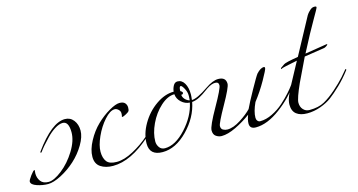

<svg xmlns="http://www.w3.org/2000/svg" viewBox="-87 -1191 2963 1590"><g transform="rotate(-15 1395.0 -396.0)"><path d="M82 -110 80 -84Q80 -45 101.5 -16.5Q123 12 169.5 12Q216 12 285.5 -42.5Q355 -97 406.5 -180.5Q458 -264 458 -336Q458 -430 406 -430Q376 -430 338 -406Q300 -382 266 -346Q206 -284 178 -244Q174 -238 170 -238Q166 -238 166 -241Q166 -244 168 -248Q318 -456 432 -456Q478 -456 506 -420Q534 -384 534 -331Q534 -278 495 -212Q456 -146 399 -94Q342 -42 274.5 -7Q207 28 160.5 28Q114 28 66.5 12Q19 -4 18 -30Q18 -43 44.5 -78.5Q71 -114 80 -114Q82 -114 82 -110Z M1140 -248Q1144 -254 1148 -254Q1152 -254 1152 -251Q1152 -248 1150 -244Q1107 -187 1050 -136Q874 22 720 22Q656 22 614 -6Q572 -34 572 -94Q572 -156 611 -228Q649 -299 702.5 -350.5Q756 -402 813.5 -435Q871 -468 903.5 -468Q936 -468 950 -452Q964 -436 964 -413.5Q964 -391 958 -382.5Q952 -374 929 -362Q906 -350 900 -350Q894 -350 894 -352Q894 -354 895 -356Q898 -364 898 -382Q898 -400 883 -414Q868 -428 852 -428Q812 -428 763 -373Q714 -318 681 -244.5Q648 -171 648 -117.5Q648 -64 671.5 -33Q695 -2 758 -2Q821 -2 899.5 -44Q978 -86 1043.5 -143.5Q1109 -201 1140 -248Z M1422 -400 1416 -402Q1416 -381 1432.5 -362.5Q1449 -344 1472 -338Q1474 -351 1474 -371Q1474 -376 1474 -382Q1474 -410 1457 -441Q1440 -472 1430 -472Q1416 -472 1416 -432Q1422 -430 1428 -424Q1434 -418 1434 -413Q1434 -408 1429 -404Q1424 -400 1422 -400ZM1468 -320Q1428 -322 1396.5 -351Q1365 -380 1362 -420Q1303 -420 1242.5 -365Q1182 -310 1145 -231Q1108 -152 1108 -82Q1108 -55 1124.5 -31.5Q1141 -8 1172 -8Q1262 -8 1353.5 -108Q1445 -208 1468 -320ZM1557 -342Q1522 -323 1488 -320Q1463 -192 1360.5 -87Q1258 18 1146 18Q1034 18 1034 -84Q1034 -166 1082.5 -250Q1131 -334 1208 -388Q1285 -442 1362 -442Q1364 -467 1377 -491.5Q1390 -516 1414 -516Q1451 -516 1472.5 -479Q1494 -442 1494 -384Q1494 -368 1490 -336Q1535 -336 1634 -404Q1643 -410 1645.5 -410Q1648 -410 1648 -406Q1648 -402 1641.5 -398Q1635 -394 1616.5 -380.5Q1598 -367 1586.5 -359.5Q1575 -352 1557 -342Z M2328 -244Q2269 -149 2156 -64.5Q2043 20 1944 20Q1892 20 1892 -26Q1892 -56 1908 -98Q1846 -52 1775.5 -18Q1705 16 1652 16Q1628 16 1605 1Q1582 -14 1582 -50.5Q1582 -87 1662 -227.5Q1742 -368 1742 -396Q1742 -424 1711.5 -424Q1681 -424 1642 -398Q1633 -392 1630.5 -392Q1628 -392 1628 -396Q1628 -400 1634 -404Q1698 -448 1744 -448Q1810 -448 1810 -390Q1810 -360 1734 -225.5Q1658 -91 1658 -67Q1658 -43 1675 -33.5Q1692 -24 1712 -24Q1763 -24 1826 -64.5Q1889 -105 1924 -142Q1946 -190 2002 -290.5Q2058 -391 2072 -408Q2107 -446 2136 -446Q2144 -446 2144 -434Q2144 -422 2097.5 -339.5Q2051 -257 1994 -184Q1960 -110 1960 -58Q1960 -42 1969 -31Q1978 -20 1992 -20Q2042 -20 2096.5 -46.5Q2151 -73 2195 -112.5Q2239 -152 2269 -186Q2299 -220 2310.5 -237Q2322 -254 2326 -254Q2330 -254 2330 -251Q2330 -248 2328 -244Z M2275 -404Q2290 -414 2305.5 -425Q2321 -436 2430 -454L2592 -754Q2604 -779 2626 -799Q2646 -820 2666 -820Q2667 -820 2669 -820Q2686 -820 2686 -812Q2686 -804 2636 -719Q2586 -634 2498 -464L2686 -494Q2692 -494 2692 -492Q2692 -486 2677.5 -477Q2663 -468 2655 -468Q2647 -468 2486 -442L2390 -242Q2336 -122 2336 -86Q2336 -50 2357 -27Q2378 -4 2410 -4Q2488 -4 2538.5 -32Q2589 -60 2644.5 -109Q2700 -158 2734.5 -196.5Q2769 -235 2775.5 -244.5Q2782 -254 2786 -254Q2790 -254 2790 -251Q2790 -248 2788 -244Q2740 -181 2688 -131.5Q2636 -82 2597.5 -53Q2559 -24 2501.5 -3Q2444 18 2385.5 18Q2327 18 2293.5 -8Q2260 -34 2260 -90Q2260 -146 2318 -248L2414 -426Q2288 -401 2281.5 -396.5Q2275 -392 2272.5 -392Q2270 -392 2270 -396Q2270 -400 2275 -404Z"/></g></svg>

Font: Miama
Style: Regular
Weight: 400
Italic angle: 16.5°
Designer: Linus Romer
Foundry: Linus Romer
Version: 0.32